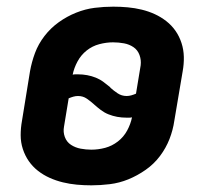

<svg xmlns="http://www.w3.org/2000/svg" viewBox="-20 -548 640 576"><path d="M254 8Q232 8 210.5 6Q189 4 168.5 -1Q148 -6 129 -14.5Q110 -23 94 -35.5Q78 -48 66.5 -64.5Q55 -81 48.5 -101Q42 -121 42 -142.5Q42 -164 46 -186L70 -334Q75 -362 85 -389Q95 -416 113.5 -440Q132 -464 156.5 -481.5Q181 -499 208.5 -510Q236 -521 264 -524.5Q292 -528 320 -528Q342 -528 363.5 -526Q385 -524 405.5 -519Q426 -514 444.5 -505.5Q463 -497 479 -484.5Q495 -472 506.5 -455.5Q518 -439 524.5 -419Q531 -399 531.5 -377.5Q532 -356 528 -334L503 -186Q499 -158 488.5 -131Q478 -104 460 -80Q442 -56 417 -38.5Q392 -21 365 -10Q338 1 309.5 4.5Q281 8 254 8ZM360 -260Q367 -260 374 -262Q381 -264 388 -267L402 -352Q404 -368 398.5 -383Q393 -398 380.5 -406.5Q368 -415 352 -418Q336 -421 319 -421Q299 -421 278 -415.5Q257 -410 240 -396.5Q223 -383 212.5 -363.5Q202 -344 198 -324Q202 -325 206 -325Q210 -325 214 -325Q228 -325 241.5 -322.5Q255 -320 267.5 -315Q280 -310 290.5 -302Q301 -294 311 -286V-285Q321 -276 333 -268Q345 -260 360 -260ZM254 -99Q254 -99 254 -99Q254 -99 254 -99Q275 -99 295.5 -104.5Q316 -110 333.5 -123.5Q351 -137 361.5 -156.5Q372 -176 376 -196Q372 -195 368 -195Q364 -195 360 -195Q345 -195 331.5 -197.5Q318 -200 305.5 -205Q293 -210 282.5 -218Q272 -226 263 -234L262 -235Q252 -244 240.5 -252Q229 -260 214 -260Q207 -260 200 -258Q193 -256 186 -253L172 -168Q169 -152 174.5 -137Q180 -122 193 -113.5Q206 -105 222 -102Q238 -99 254 -99Z"/></svg>

Font: Iosevka SS04 XBd Ex
Style: Italic
Weight: 800
Width: 7
Italic angle: -9°
Monospace: yes
Designer: Belleve Invis
Foundry: Belleve Invis
Version: Version 19.0.0; ttfautohint (v1.8.4)